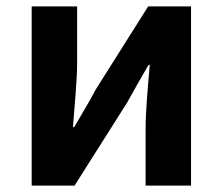

<svg xmlns="http://www.w3.org/2000/svg" viewBox="-20 -580 695 600"><path d="M79 0H213L377 -259C395 -292 425 -344 444 -377H448C442 -307 435 -233 435 -176V0H577V-560H443L279 -300C262 -267 231 -216 212 -183H208C213 -252 221 -327 221 -383V-560H79Z"/></svg>

Font: Noto Sans KR Bold
Style: Regular
Weight: 700
Designer: Ryoko NISHIZUKA  (kana & ideographs); Paul D. Hunt (Latin, Greek & Cyrillic); Wenlong ZHANG  (bopomofo); Sandoll Communi
Foundry: Adobe Systems Incorporated
Version: Version 1.004;PS 1.004;hotconv 1.0.82;makeotf.lib2.5.63406